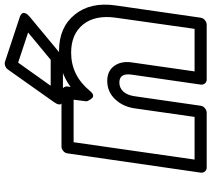

<svg xmlns="http://www.w3.org/2000/svg" viewBox="-60 -784 870 789"><g transform="rotate(-90 374.5 -390.0)"><path d="M59.1 0 138.2 -546.9Q139.6 -557.6 148.2 -564.7Q156.7 -571.8 166 -571.8H391.1Q401.9 -571.8 408.2 -563.7Q414.6 -555.7 413.1 -546.9L411.1 -534.2Q475.1 -582 559.1 -582Q656.2 -582 708.7 -517.1Q761.2 -452.1 746.1 -349.1L695.8 0Q694.3 10.7 685.3 17.8Q676.3 24.9 667 24.9H441.9Q431.2 24.9 425.3 17.1Q419.4 9.3 420.9 0L461.9 -284.2Q468.8 -334 429.2 -334Q407.7 -334 392.6 -318.1Q377.4 -302.2 373 -271L334 0Q332.5 10.7 323.5 17.8Q314.5 24.9 305.2 24.9H80.1Q69.3 24.9 63.5 17.1Q57.6 9.3 59.1 0ZM112.8 -24.9H288.1L323.2 -271Q330.1 -319.3 360.8 -351.6Q391.6 -383.8 436 -383.8Q476.6 -383.8 497.3 -355.5Q518.1 -327.1 512.2 -284.2L475.1 -24.9H649.9L695.8 -349.1Q707.5 -433.6 668 -482.9Q628.4 -532.2 551.8 -532.2Q458.5 -532.2 395 -455.1Q386.7 -444.8 379.4 -442.6Q372.1 -440.4 367.4 -444.3Q362.8 -448.2 359.1 -453.9Q355.5 -459.5 353.5 -464.4L352.1 -469.2L358.9 -522H184.1ZM349.1 -603 482.9 -792Q487.8 -799.3 497.3 -803Q506.8 -806.6 514.2 -804.2L695.8 -744.1Q697.3 -743.7 700 -742.9Q702.6 -742.2 707.8 -738.8Q712.9 -735.4 714.8 -731Q716.8 -726.6 713.4 -718.8Q710 -710.9 699.2 -702.1L543.9 -573.2Q534.7 -565.9 525.9 -565.9H366.2Q366.2 -566.4 361.6 -565.7Q356.9 -564.9 351.8 -567.1Q346.7 -569.3 342.5 -572.3Q338.4 -575.2 339.6 -583.3Q340.8 -591.3 349.1 -603ZM416 -616.2H522.9L634.8 -709L511.2 -750Z"/></g></svg>

Font: Trueno Black Outline
Style: Italic
Weight: 900
Width: 6
Designer: Julieta Ulanovsky
Foundry: Julieta Ulanovsky
Version: Version 3.001b | FøM Fix